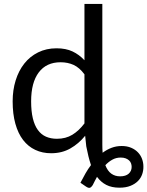

<svg xmlns="http://www.w3.org/2000/svg" viewBox="-20 -756 734 956"><path d="M578 122Q606 122 620.8 108.8Q635.5 95.5 635.5 75Q635.5 66 632.5 57.5Q629.5 49 622.8 42.8Q616 36.5 605.8 32.5Q595.5 28.5 581 28.5Q558.5 28.5 539.8 38.8Q521 49 504.5 66.5Q515.5 95 534 108.5Q552.5 122 578 122ZM400.5 -386Q375.5 -419.5 346.5 -432.8Q317.5 -446 281.5 -446Q211 -446 173 -395.5Q135 -345 135 -251.5Q135 -202 143.5 -166.8Q152 -131.5 168.5 -108.8Q185 -86 209 -75.5Q233 -65 263.5 -65Q307.5 -65 340.2 -85Q373 -105 400.5 -141.5ZM489.5 -36.5Q489.5 -14 491 4.5Q512.5 -11.5 535.8 -20.2Q559 -29 586 -29Q613 -29 633.2 -20.2Q653.5 -11.5 667 2.8Q680.5 17 687.2 35.2Q694 53.5 694 73Q694.5 92.5 688 111.5Q681.5 130.5 667 145.2Q652.5 160 629.8 169.2Q607 178.5 575 178.5Q536 178.5 509 164.5Q482 150.5 463 124.5Q457.5 134.5 452.2 144.8Q447 155 441.5 166Q434.5 177 427.2 179Q420 181 407.5 172.5L380.5 154Q393 129.5 405.8 107.2Q418.5 85 433 66Q426 45 420.2 21.8Q414.5 -1.5 409.5 -27.5L404 -80Q372 -40.5 330.2 -16.8Q288.5 7 234.5 7Q191 7 155.5 -9.8Q120 -26.5 95 -59Q70 -91.5 56.5 -140Q43 -188.5 43 -251.5Q43 -307.5 58 -355.8Q73 -404 101 -439.5Q129 -475 169.8 -495.2Q210.5 -515.5 261.5 -515.5Q308 -515.5 341.2 -499.8Q374.5 -484 400.5 -456V-736.5H489.5Z"/></svg>

Font: Lato
Style: Regular
Weight: 400
Designer: Lukasz Dziedzic with Adam Twardoch and Botio Nikoltchev
Foundry: tyPoland Lukasz Dziedzic
Version: Version 2.015; 2015-08-06; http://www.latofonts.com/